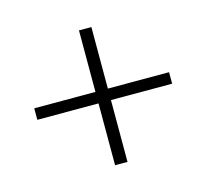

<svg xmlns="http://www.w3.org/2000/svg" viewBox="-72 -583 642 597"><g transform="rotate(-15 249.0 -284.0)"><path d="M229 -67V-266H32V-303H229V-501H269V-303H466V-266H269V-67Z"/></g></svg>

Font: Nunito Sans 10pt Condensed ExtraLight
Style: Regular
Weight: 250
Width: 3
Designer: Vernon Adams
Foundry: Vernon Adams
Version: Version 3.101;gftools[0.9.27]